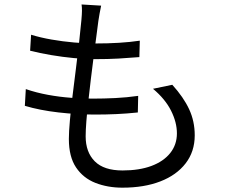

<svg xmlns="http://www.w3.org/2000/svg" viewBox="-20 -812 1040 878"><path d="M442.5 -786.2Q438 -766.2 435.3 -749.5Q432.6 -732.8 429.8 -716.1Q426.2 -688.3 420.7 -646.3Q415.2 -604.2 408.5 -554.1Q401.8 -504 395.6 -451.2Q389.5 -398.4 383.8 -348.4Q378.1 -298.5 374.9 -257.1Q371.7 -215.7 371.7 -188.6Q371.7 -116.2 413.4 -74.3Q455.1 -32.5 540.4 -32.5Q616.5 -32.5 672.2 -53.1Q727.9 -73.8 758.5 -112.2Q789 -150.6 789 -202.1Q789 -252.5 762.2 -305.9Q735.4 -359.3 679.6 -406L767.9 -424.3Q819.4 -367.4 844.9 -312.5Q870.5 -257.7 870.5 -193.1Q870.5 -118.9 828.9 -65Q787.3 -11.1 713.3 17.5Q639.2 46.2 539.7 46.2Q472.3 46.2 416.5 24.4Q360.6 2.5 327.7 -46.4Q294.9 -95.3 294.9 -176.7Q294.9 -209.1 299.6 -260.9Q304.3 -312.7 311.8 -374.6Q319.3 -436.5 327.5 -500.6Q335.6 -564.7 342.1 -621.9Q348.6 -679.2 352.3 -720.6Q354.6 -746.6 354.8 -762.3Q355 -778 353 -791.6ZM122.2 -653.2Q164.8 -640 216 -631.1Q267.1 -622.2 319 -617.7Q370.9 -613.2 415.1 -613.2Q472.9 -613.2 524.2 -616.3Q575.5 -619.4 619.3 -626L617.3 -550.9Q568.9 -546.9 521.8 -544.2Q474.8 -541.5 413.8 -541.5Q370.2 -541.5 318 -546.4Q265.9 -551.3 214 -560.1Q162 -568.9 117.7 -580.1ZM98 -404.6Q146.4 -388 199.5 -378.3Q252.5 -368.6 305 -364.8Q357.4 -361 403.7 -361Q455.2 -361 507.5 -363.6Q559.8 -366.2 611.9 -373.6L610.3 -297.7Q560.5 -292.5 512.7 -290.3Q464.9 -288.1 414.5 -288.1Q332.5 -288.1 247.1 -297.9Q161.6 -307.7 93.6 -328.1Z"/></svg>

Font: Shanggu Sans SC VF
Style: Regular
Weight: 250
Designer: GuiWonder
Version: Version 1.021